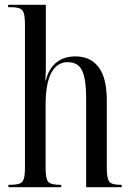

<svg xmlns="http://www.w3.org/2000/svg" viewBox="-20 -780 549 800"><path d="M15 0V-10H21Q48 -10 61.5 -15Q75 -20 79.5 -36Q84 -52 84 -83V-679Q84 -723 73.5 -736.5Q63 -750 28 -750H14V-760H171V-516Q171 -502 171 -488.5Q171 -475 169 -445H171Q182 -492 213.5 -518.5Q245 -545 295 -545Q357 -545 391 -500Q425 -455 425 -361V-82Q425 -37 435 -23.5Q445 -10 481 -10H487V0H339V-370Q339 -449 322.5 -485Q306 -521 262 -521Q218 -521 194 -477Q170 -433 170 -341V-81Q170 -35 181 -22.5Q192 -10 230 -10H235V0Z"/></svg>

Font: Noto Serif Display ExtraCondensed
Style: Regular
Weight: 400
Width: 2
Designer: Monotype Design Team
Foundry: Monotype Imaging Inc.
Version: Version 2.009